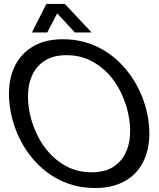

<svg xmlns="http://www.w3.org/2000/svg" viewBox="-20 -928 800 964"><path d="M35.6 -356.9Q20 -430.2 27.1 -497.6Q34.2 -564.9 65.9 -616.9Q97.7 -668.9 155 -700Q212.4 -731 297.4 -731Q354 -731 404.5 -716.8Q455.1 -702.6 498.5 -677.2Q542 -651.9 577.9 -616.9Q613.8 -582 641.8 -540.5Q669.9 -499 689.5 -452.4Q709 -405.8 719.2 -356.9Q729.5 -308.1 730 -261.5Q730.5 -214.8 720.2 -173.3Q710 -131.8 688.7 -96.9Q667.5 -62 634.8 -36.9Q602.1 -11.7 557.6 2.2Q513.2 16.1 456.5 16.1Q399.9 16.1 349.4 2.2Q298.8 -11.7 255.6 -36.9Q212.4 -62 176.5 -96.9Q140.6 -131.8 112.5 -173.3Q84.5 -214.8 65.2 -261.5Q45.9 -308.1 35.6 -356.9ZM129.9 -356.9Q141.6 -302.7 167 -250.2Q192.4 -197.8 231.2 -156Q270 -114.3 322.3 -88.6Q374.5 -63 439.5 -63Q504.9 -63 546.1 -88.6Q587.4 -114.3 608.6 -156Q629.9 -197.8 632.8 -250.2Q635.7 -302.7 624 -356.9Q612.3 -411.1 587.2 -463.6Q562 -516.1 523.2 -557.9Q484.4 -599.6 432.1 -625.2Q379.9 -650.9 314.5 -650.9Q249.5 -650.9 208 -625.2Q166.5 -599.6 145.3 -557.9Q124 -516.1 121.1 -463.6Q118.2 -411.1 129.9 -356.9ZM305.7 -908.2 439.9 -765.1H356L267.1 -860.8L217.3 -765.1H140.1L212.9 -908.2Z"/></svg>

Font: XB Khoramshahr
Style: Oblique
Weight: 400
Italic angle: 12°
Designer: Behnam
Foundry: Irmug
Version: Version 8.005 2009